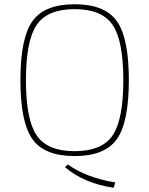

<svg xmlns="http://www.w3.org/2000/svg" viewBox="-20 -722 702 903"><path d="M132.5 -622.5Q189 -702 331 -702Q473 -702 529.5 -622.5Q586 -543 586 -345Q586 -147 529.5 -67.5Q473 12 331 12Q189 12 132.5 -67.5Q76 -147 76 -345Q76 -543 132.5 -622.5ZM509.5 -605Q459 -679 331 -679Q203 -679 152.5 -605Q102 -531 102 -345Q102 -159 152.5 -85Q203 -11 331 -11Q459 -11 509.5 -85Q560 -159 560 -345Q560 -531 509.5 -605ZM286 65 298 51Q387 114 522 136L515 161Q379 142 286 65Z"/></svg>

Font: Exo 2.0 Thin
Style: Regular
Weight: 250
Designer: Natanael Gama
Version: Version 1.001;PS 001.001;hotconv 1.0.70;makeotf.lib2.5.58329